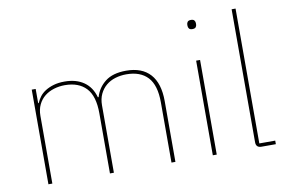

<svg xmlns="http://www.w3.org/2000/svg" viewBox="-77 -876 1515 1011"><g transform="rotate(-10 680.5 -370.0)"><path d="M105 0V-506H126V-430H129Q136 -447 148 -463Q160 -479 179 -491Q198 -503 223.5 -510.5Q249 -518 282 -518Q344 -518 385 -489.5Q426 -461 441 -406H445Q459 -455 499.5 -486.5Q540 -518 611 -518Q696 -518 740 -469Q784 -420 784 -325V0H763V-322Q763 -414 723.5 -456.5Q684 -499 609 -499Q578 -499 550 -490.5Q522 -482 501 -464.5Q480 -447 467.5 -421Q455 -395 455 -360V0H434V-322Q434 -414 394 -456.5Q354 -499 280 -499Q250 -499 222 -490.5Q194 -482 172.5 -465Q151 -448 138.5 -422Q126 -396 126 -362V0Z M994 -673Q981 -673 976 -679.5Q971 -686 971 -694V-701Q971 -709 976 -715.5Q981 -722 994 -722Q1007 -722 1012 -715.5Q1017 -709 1017 -701V-694Q1017 -686 1012 -679.5Q1007 -673 994 -673ZM984 -506H1005V0H984Z M1244 0Q1215 0 1215 -29V-740H1236V-19H1321V0Z"/></g></svg>

Font: IBM Plex Sans Arabic Thin
Style: Regular
Weight: 100
Designer: Mike Abbink, Paul van der Laan, Pieter van Rosmalen, Wael Morcos, Khajak Apelian
Foundry: Bold Monday
Version: Version 1.101